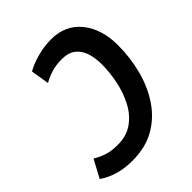

<svg xmlns="http://www.w3.org/2000/svg" viewBox="-207 -831 969 969"><g transform="rotate(-45 277.0 -347.0)"><path d="M178 15Q129 15 92 6Q55 -3 30.5 -15.5Q6 -28 -6 -37L45 -132Q71 -116 102.5 -105Q134 -94 180 -94Q244 -94 288 -125.5Q332 -157 359 -208.5Q386 -260 398.5 -320.5Q411 -381 411 -439Q411 -487 398.5 -523Q386 -559 359 -579.5Q332 -600 287 -600Q244 -600 212 -590Q180 -580 152 -564L136 -662Q168 -681 217.5 -695Q267 -709 321 -709Q370 -709 409.5 -691Q449 -673 477.5 -638.5Q506 -604 521.5 -556.5Q537 -509 537 -450Q537 -361 515.5 -278Q494 -195 449.5 -128.5Q405 -62 337.5 -23.5Q270 15 178 15Z"/></g></svg>

Font: Ubuntu Sans Mono SemiBold
Style: Italic
Weight: 600
Italic angle: -13.5°
Monospace: yes
Designer: Dalton Maag Ltd
Foundry: Dalton Maag Ltd
Version: Version 1.006